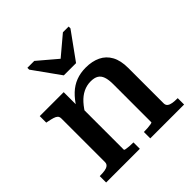

<svg xmlns="http://www.w3.org/2000/svg" viewBox="-195 -893 1043 1043"><g transform="rotate(-45 326.0 -371.5)"><path d="M282 -574H376L488 -729V-743H444L311 -631H356L224 -743H171V-729ZM33 0V-49H35Q56 -49 72 -51.5Q88 -54 97.5 -61.5Q107 -69 107 -83V-417Q107 -431 100 -438Q93 -445 78.5 -449.5Q64 -454 43 -458L33 -460V-510H217V-403L227 -396V-58Q227 -55 237 -53Q247 -51 262 -50Q277 -49 290 -49H292V0ZM632 0H372V-49H374Q386 -49 401 -50Q416 -51 427 -53Q438 -55 438 -58V-350Q438 -385 430.5 -406.5Q423 -428 406.5 -438Q390 -448 362 -448Q332 -448 305 -435Q278 -422 254.5 -396Q231 -370 209 -331L207 -402Q231 -441 259 -467.5Q287 -494 321 -507Q355 -520 396 -520Q445 -520 481.5 -502.5Q518 -485 538 -448.5Q558 -412 558 -355V-83Q558 -69 567.5 -61.5Q577 -54 593 -51.5Q609 -49 630 -49H632Z"/></g></svg>

Font: Roboto Serif 36pt Medium
Style: Regular
Weight: 500
Designer: Greg Gazdowicz
Foundry: Commercial Type
Version: Version 1.008